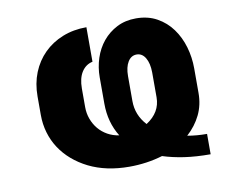

<svg xmlns="http://www.w3.org/2000/svg" viewBox="-67 -640 921 745"><g transform="rotate(-10 394.0 -268.0)"><path d="M83.1 -247.9V-320.7Q83.1 -371.4 100.1 -413.9Q117.2 -456.3 148.1 -487Q179 -517.8 221.9 -535Q264.9 -552.2 316.4 -552.2V-416.2Q289.4 -410.5 273.6 -386Q257.8 -361.5 257.8 -320.7V-247.9Q257.8 -223 266 -200.8Q274.1 -178.6 288.7 -161Q303.3 -143.5 323.9 -131.9Q344.5 -120.4 369.3 -116.8Q333.5 -174 333.5 -248.2V-351.6Q333.5 -390.6 345.3 -426.8Q357.2 -463.1 380.1 -490.9Q403.1 -518.8 436.1 -535.7Q469.1 -552.6 511.4 -552.6Q558.2 -552.6 593.8 -532.8Q629.3 -513.1 652.9 -480.6Q676.5 -448.2 688.6 -407Q700.6 -365.8 700.6 -322.4V-225.5Q700.6 -178.3 681.8 -139.6Q663 -100.9 628.6 -69.6Q664.8 -63.2 705.6 -63.2V17Q648.8 17 603 10.3Q557.2 3.6 518.5 -8.9Q456 9.9 387.1 9.9Q296.2 9.9 228 -23.8Q193.9 -40.8 166.9 -64.1Q139.9 -87.4 121.3 -115.9Q102.6 -144.5 92.9 -177.7Q83.1 -210.9 83.1 -247.9ZM442.5 -337.4V-239Q442.5 -183.6 481.2 -141.7Q537.3 -177.9 537.3 -236.9V-335.2Q536.9 -371.4 524.1 -392.8Q511.4 -414.1 489.7 -414.1Q468 -414.1 455.3 -393.3Q442.5 -372.5 442.5 -337.4Z"/></g></svg>

Font: Inter P Extra Bold
Style: Regular
Weight: 800
Designer: Rasmus Andersson
Foundry: rsms
Version: Version 3.018;git-588b23468